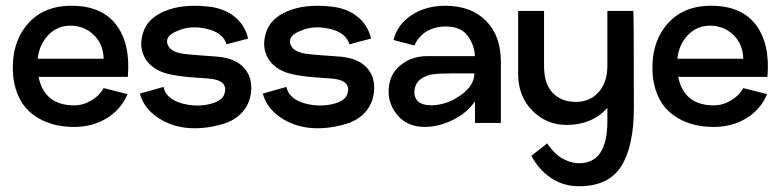

<svg xmlns="http://www.w3.org/2000/svg" viewBox="-20 -427 2713 667"><path d="M114 -160Q134 -61 238 -61Q269 -61 297.5 -78Q326 -95 340 -121L423 -100Q400 -46 350.5 -16Q301 14 237 14Q152 14 94.5 -29Q37 -72 26 -160Q16 -269 71.5 -338Q127 -407 228 -407Q334 -407 384 -340.5Q434 -274 424 -160ZM226 -338Q180 -338 148.5 -306Q117 -274 111 -223H340Q339 -273 306.5 -305Q274 -337 226 -338Z M769 -1Q701 22 638.5 18Q576 14 527.5 -19Q479 -52 466 -102L548 -125Q557 -82 615 -67Q662 -55 706.5 -65Q751 -75 759 -99Q768 -124 753 -138.5Q738 -153 693 -155Q580 -161 540 -178Q497 -196 480 -232.5Q463 -269 477 -313Q492 -363 551.5 -388Q611 -413 694 -405Q754 -401 792.5 -371Q831 -341 842 -293L767 -273Q755 -314 697.5 -327Q640 -340 595 -319Q554 -303 561.5 -275Q569 -247 617 -240Q640 -237 684 -234Q728 -231 738 -230Q799 -224 828.5 -190.5Q858 -157 852 -105Q842 -32 769 -1Z M1196 -1Q1128 22 1065.5 18Q1003 14 954.5 -19Q906 -52 893 -102L975 -125Q984 -82 1042 -67Q1089 -55 1133.5 -65Q1178 -75 1186 -99Q1195 -124 1180 -138.5Q1165 -153 1120 -155Q1007 -161 967 -178Q924 -196 907 -232.5Q890 -269 904 -313Q919 -363 978.5 -388Q1038 -413 1121 -405Q1181 -401 1219.5 -371Q1258 -341 1269 -293L1194 -273Q1182 -314 1124.5 -327Q1067 -340 1022 -319Q981 -303 988.5 -275Q996 -247 1044 -240Q1067 -237 1111 -234Q1155 -231 1165 -230Q1226 -224 1255.5 -190.5Q1285 -157 1279 -105Q1269 -32 1196 -1Z M1527 -407Q1616 -407 1668 -355Q1720 -303 1720 -212V0H1630V-75Q1602 -34 1552.5 -10Q1503 14 1454 14Q1396 13 1363 -24.5Q1330 -62 1330 -108Q1330 -166 1369.5 -199Q1409 -232 1464 -232H1630Q1628 -271 1604.5 -303Q1581 -335 1528 -335Q1504 -335 1484 -328Q1464 -321 1452.5 -311.5Q1441 -302 1433.5 -292.5Q1426 -283 1423 -276L1420 -269L1347 -288Q1361 -343 1410.5 -375Q1460 -407 1527 -407ZM1478 -61Q1532 -62 1580 -96Q1628 -130 1628 -172H1548Q1507 -172 1484 -169Q1461 -166 1442.5 -153Q1424 -140 1420 -115Q1417 -92 1430 -77Q1443 -62 1478 -61Z M2180 -389Q2182 -389 2182 -52Q2182 80 2138.5 150Q2095 220 1991 220Q1937 220 1894 191Q1851 162 1826 114L1881 71Q1883 74 1886 78.5Q1889 83 1899.5 95Q1910 107 1922 116Q1934 125 1953 132.5Q1972 140 1992 140Q2090 140 2090 -6V-52Q2036 7 1949 7Q1878 7 1829 -43Q1780 -93 1780 -170V-389H1870V-198Q1870 -135 1900.5 -104Q1931 -73 1980 -73Q2030 -73 2060 -107.5Q2090 -142 2090 -198V-389Z M2336 -160Q2356 -61 2460 -61Q2491 -61 2519.5 -78Q2548 -95 2562 -121L2645 -100Q2622 -46 2572.5 -16Q2523 14 2459 14Q2374 14 2316.5 -29Q2259 -72 2248 -160Q2238 -269 2293.5 -338Q2349 -407 2450 -407Q2556 -407 2606 -340.5Q2656 -274 2646 -160ZM2448 -338Q2402 -338 2370.5 -306Q2339 -274 2333 -223H2562Q2561 -273 2528.5 -305Q2496 -337 2448 -338Z"/></svg>

Font: MB Grotesk
Style: Regular
Weight: 400
Designer: Nawras Khrais
Foundry: Nawras Khrais
Version: Version 1.000;PS 001.000;hotconv 1.0.88;makeotf.lib2.5.64775